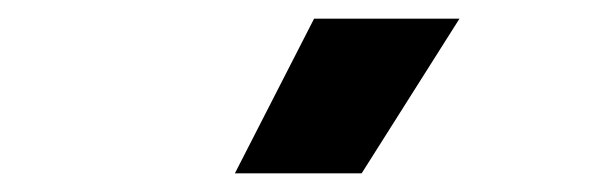

<svg xmlns="http://www.w3.org/2000/svg" viewBox="-20 -746 640 206"><path d="M232 -560 317 -726H473L368 -560Z"/></svg>

Font: SUSE Thin
Style: Bold
Weight: 700
Version: Version 1.000